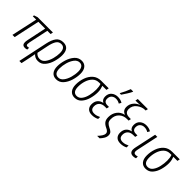

<svg xmlns="http://www.w3.org/2000/svg" viewBox="141 -1964 3371 3371"><g transform="rotate(45 1826.5 -279.0)"><path d="M347 8Q361 8 374 5Q387 2 397 -2L398 -47Q380 -41 363 -41Q331 -41 331 -75Q331 -96 337 -124L413 -484H494L504 -532H123L57 -510L52 -484H136L31 0H86L190 -484H359L284 -127Q276 -87 276 -65Q276 8 347 8Z M666 -38Q631 -38 605.5 -52.5Q580 -67 564 -88L607 -296Q627 -394 660 -444Q693 -494 754 -494Q847 -494 847 -363Q847 -298 827 -222Q807 -146 767 -92Q727 -38 666 -38ZM440 238H494L533 55Q538 30 542.5 6.5Q547 -17 551 -42Q570 -20 599.5 -5Q629 10 670 10Q751 10 802.5 -53Q854 -116 878.5 -203Q903 -290 903 -364Q903 -541 759 -541Q670 -541 624.5 -480.5Q579 -420 556 -310Z M1122 10Q1201 10 1253.5 -48.5Q1306 -107 1332.5 -193.5Q1359 -280 1359 -363Q1359 -446 1321 -493.5Q1283 -541 1215 -541Q1135 -541 1082 -480.5Q1029 -420 1002.5 -333Q976 -246 976 -168Q976 -84 1014 -37Q1052 10 1122 10ZM1127 -38Q1031 -38 1031 -167Q1031 -237 1052 -312.5Q1073 -388 1113.5 -440.5Q1154 -493 1211 -493Q1258 -493 1281 -457.5Q1304 -422 1304 -366Q1304 -290 1282.5 -214.5Q1261 -139 1221.5 -88.5Q1182 -38 1127 -38Z M1580 10Q1659 10 1709 -47Q1759 -104 1782 -187.5Q1805 -271 1805 -349Q1805 -390 1797 -424Q1789 -458 1779 -484H1880L1890 -532H1703Q1610 -532 1550 -478.5Q1490 -425 1461 -342.5Q1432 -260 1432 -173Q1432 -84 1471 -37Q1510 10 1580 10ZM1585 -38Q1488 -38 1488 -175Q1488 -250 1511 -321Q1534 -392 1580.5 -438Q1627 -484 1700 -484H1732Q1751 -433 1751 -362Q1751 -288 1734 -213.5Q1717 -139 1680 -88.5Q1643 -38 1585 -38Z M2012 10Q2051 10 2083.5 1Q2116 -8 2138 -20L2139 -69Q2111 -55 2082.5 -46Q2054 -37 2021 -37Q1929 -37 1929 -127Q1929 -186 1965.5 -221.5Q2002 -257 2071 -257H2114L2124 -304H2086Q1998 -304 1998 -383Q1998 -437 2030 -465.5Q2062 -494 2111 -494Q2139 -494 2163 -486Q2187 -478 2204 -467L2228 -510Q2178 -541 2111 -541Q2041 -541 1993.5 -500.5Q1946 -460 1946 -386Q1946 -313 2003 -286L2002 -283Q1944 -273 1908.5 -231.5Q1873 -190 1873 -120Q1873 -62 1907.5 -26Q1942 10 2012 10ZM2089 -606H2122Q2145 -638 2181.5 -696Q2218 -754 2231 -785L2233 -796H2174Q2160 -758 2135 -704Q2110 -650 2090 -616Z M2336 202H2397Q2428 169 2450.5 131.5Q2473 94 2473 52Q2473 11 2449 -12.5Q2425 -36 2386 -52Q2341 -74 2319 -99.5Q2297 -125 2297 -176Q2297 -270 2354.5 -324Q2412 -378 2497 -378H2537L2547 -425H2508Q2394 -425 2394 -523Q2394 -608 2463 -661.5Q2532 -715 2611 -715H2624L2634 -760H2383L2373 -712H2418Q2441 -712 2459 -713.5Q2477 -715 2497 -717Q2431 -699 2385 -645.5Q2339 -592 2339 -520Q2339 -434 2417 -406V-403Q2336 -386 2288.5 -322Q2241 -258 2241 -170Q2241 -105 2268.5 -69.5Q2296 -34 2347 -11Q2417 19 2417 62Q2417 96 2394 130Q2371 164 2336 202Z M2719 10Q2758 10 2790.5 1Q2823 -8 2845 -20L2846 -69Q2818 -55 2789.5 -46Q2761 -37 2728 -37Q2636 -37 2636 -127Q2636 -186 2672.5 -221.5Q2709 -257 2778 -257H2821L2831 -304H2793Q2705 -304 2705 -383Q2705 -437 2737 -465.5Q2769 -494 2818 -494Q2846 -494 2870 -486Q2894 -478 2911 -467L2935 -510Q2885 -541 2818 -541Q2748 -541 2700.5 -500.5Q2653 -460 2653 -386Q2653 -313 2710 -286L2709 -283Q2651 -273 2615.5 -231.5Q2580 -190 2580 -120Q2580 -62 2614.5 -26Q2649 10 2719 10Z M3035 10Q3067 10 3097 -2V-47Q3073 -38 3047 -38Q3004 -38 3004 -86Q3004 -97 3006.5 -110Q3009 -123 3012 -139L3096 -532H3042L2958 -140Q2954 -121 2951.5 -105.5Q2949 -90 2949 -77Q2949 10 3035 10Z M3343 10Q3422 10 3472 -47Q3522 -104 3545 -187.5Q3568 -271 3568 -349Q3568 -390 3560 -424Q3552 -458 3542 -484H3643L3653 -532H3466Q3373 -532 3313 -478.5Q3253 -425 3224 -342.5Q3195 -260 3195 -173Q3195 -84 3234 -37Q3273 10 3343 10ZM3348 -38Q3251 -38 3251 -175Q3251 -250 3274 -321Q3297 -392 3343.5 -438Q3390 -484 3463 -484H3495Q3514 -433 3514 -362Q3514 -288 3497 -213.5Q3480 -139 3443 -88.5Q3406 -38 3348 -38Z"/></g></svg>

Font: Noto Sans Display SemiCondensed Light
Style: Italic
Weight: 300
Width: 4
Italic angle: -12°
Designer: Monotype Design Team
Foundry: Monotype Imaging Inc.
Version: Version 1.900